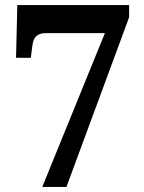

<svg xmlns="http://www.w3.org/2000/svg" viewBox="-20 -734 567 754"><path d="M392 -604H161Q136 -604 123 -592.5Q110 -581 107 -554L101 -507H43L48 -714H487V-666L241 0H146Z"/></svg>

Font: Noto Serif Sinhala SemiCondensed
Style: Bold
Weight: 700
Width: 4
Designer: Jelle Bosma - Monotype Design Team
Foundry: Monotype Imaging Inc.
Version: Version 2.007; ttfautohint (v1.8.4.7-5d5b)